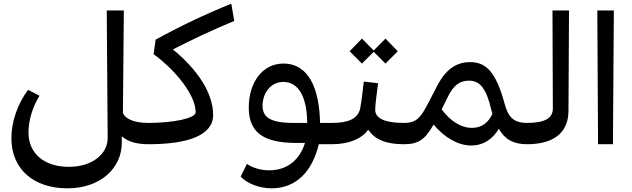

<svg xmlns="http://www.w3.org/2000/svg" viewBox="-20 -785 3438 1045"><path d="M347 240C526 240 643 131 643 -9V-43C674 -16 719 0 788 0L807 -12V-104L788 -116C708 -116 661 -139 649 -170L654 -728H561L566 -33C566 51 485 123 354 123C223 123 135 52 135 -64C135 -130 157 -202 195 -264L133 -296C75 -219 42 -122 42 -32C42 131 158 240 347 240Z M788 0C1004 0 1140 -49 1140 -159C1140 -277 1057 -405 921 -516C1029 -571 1125 -617 1255 -671L1239 -765C1096 -707 955 -640 827 -569L816 -490C942 -398 1045 -264 1045 -174C1045 -141 922 -116 788 -116L769 -104V-12Z M1458 240C1597 240 1682 141 1715 0H1786L1805 -12V-105L1786 -116H1722C1718 -299 1663 -439 1522 -439C1407 -439 1334 -334 1334 -200C1334 -72 1403 -7 1593 -7H1640C1612 81 1548 142 1444 142C1396 142 1350 126 1324 107L1290 176C1322 212 1390 240 1458 240ZM1409 -210C1409 -272 1448 -339 1522 -339C1611 -339 1651 -247 1652 -116H1578C1449 -116 1409 -148 1409 -210Z M1786 0C1880 0 1949 -30 1984 -79C2019 -27 2079 0 2177 0L2196 -12V-104L2177 -116C2079 -116 2022 -139 2022 -188C2022 -214 2033 -296 2038 -332L1960 -341C1953 -280 1947 -229 1940 -193C1927 -139 1878 -116 1786 -116L1767 -104V-12ZM1883 -506 1950 -439 2014 -503 2078 -439 2145 -506 2078 -575 2014 -510 1950 -575Z M2177 0C2256 0 2292 -23 2340 -107C2399 -36 2474 7 2545 7C2610 7 2661 -27 2695 -84C2726 -29 2771 0 2849 0L2868 -12V-104L2849 -116C2769 -116 2744 -154 2725 -226C2679 -390 2628 -447 2539 -447C2464 -447 2408 -408 2362 -323C2276 -159 2268 -116 2177 -116L2158 -104V-12ZM2384 -190 2414 -251C2448 -323 2483 -346 2533 -346C2594 -346 2628 -301 2655 -183L2660 -166C2640 -120 2604 -89 2549 -89C2489 -89 2431 -126 2384 -190Z M2848 0C2985 0 3073 -56 3074 -180L3077 -728H2987L2989 -195C2989 -144 2950 -116 2848 -116L2830 -104V-12Z M3235 0H3316L3321 -728H3231Z"/></svg>

Font: Wafeq Medium
Style: Regular
Weight: 500
Designer: Rasmus Andersson & Azza Alameddine
Foundry: Google & TypeTogether
Version: Version 3.000;January 28, 2025;FontCreator 15.0.0.3014 64-bi